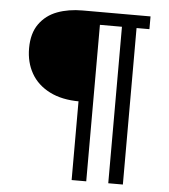

<svg xmlns="http://www.w3.org/2000/svg" viewBox="-52 -777 725 825"><g transform="rotate(5 310.0 -365.0)"><path d="M287.5 -730H350.5V0H287.5ZM56 -548.5Q56 -613 85 -653.5Q114 -694 162.2 -712Q210.5 -730 271 -730H310V-339.5H291.5Q215.5 -339.5 162.5 -366.5Q109.5 -393.5 82.8 -440.5Q56 -487.5 56 -548.5ZM445.5 -730H508.5V0H445.5ZM329 -730H564V-675H329Z"/></g></svg>

Font: Monaspace Neon Var
Style: Regular
Weight: 400
Designer: Riley Cran and the Lettermatic Team
Version: Version 1.000 (Monaspace Neon Var)